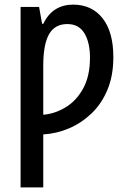

<svg xmlns="http://www.w3.org/2000/svg" viewBox="-20 -570 551 830"><path d="M296 -550Q377 -550 423.5 -491Q470 -432 470 -323Q470 -243 444.5 -182Q419 -121 375.5 -79.5Q332 -38 278 -15Q224 8 167 11V240H69V-540H149L162 -467H167Q188 -510 220.5 -530Q253 -550 296 -550ZM271 -466Q217 -466 192 -422Q167 -378 167 -286V-74Q217 -78 263.5 -106Q310 -134 339.5 -187.5Q369 -241 369 -321Q369 -386 345 -426Q321 -466 271 -466Z"/></svg>

Font: Noto Sans Condensed Medium
Style: Regular
Weight: 500
Width: 3
Designer: Monotype Design Team
Foundry: Monotype Imaging Inc.
Version: Version 2.013; ttfautohint (v1.8.4.7-5d5b)